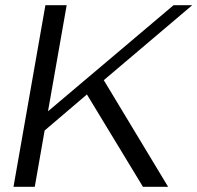

<svg xmlns="http://www.w3.org/2000/svg" viewBox="-20 -720 761 740"><path d="M380 -411 628 0H531L315 -356L152 -217L114 0H32L155 -700H237L165 -291L649 -700H721Z"/></svg>

Font: Fahkwang Light
Style: Italic
Weight: 300
Italic angle: -10°
Version: Version 1.000; ttfautohint (v1.6)